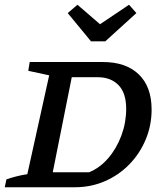

<svg xmlns="http://www.w3.org/2000/svg" viewBox="-25 -788 700 808"><path d="M408 -527Q505 -527 559 -475Q613 -423 613 -327Q613 -260 588 -200.5Q563 -141 519 -96Q475 -51 416.5 -25.5Q358 0 291 0H-5L2 -33Q18 -39 41 -45Q64 -51 90 -55L182 -471L94 -490L100 -527ZM350 -63Q396 -82 431 -123Q466 -164 486 -218Q506 -272 506 -330Q506 -397 473.5 -430Q441 -463 387 -463H277L197 -63ZM358 -614 260 -733 301 -768 396 -686 518 -768 549 -733 418 -614Z"/></svg>

Font: Piazzolla SC Medium
Style: Italic
Weight: 500
Italic angle: -11.3°
Designer: Juan Pablo del Peral
Foundry: Huerta Tipografica
Version: Version 1.330